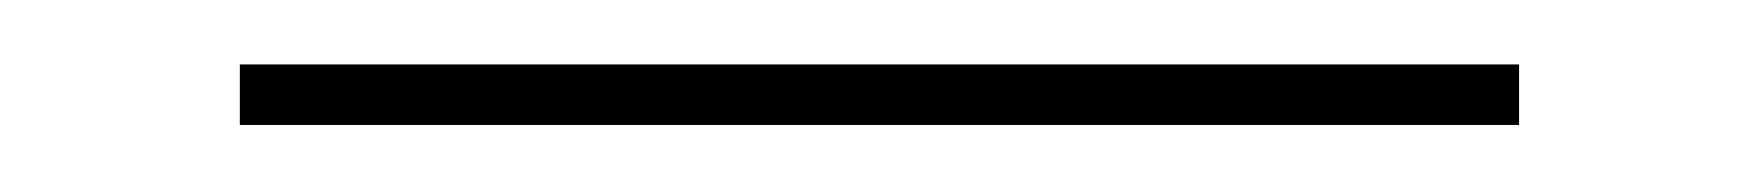

<svg xmlns="http://www.w3.org/2000/svg" viewBox="-20 71 540 59"><path d="M446.8 109.4H53.7V90.8H446.8Z"/></svg>

Font: Bacasime Antique
Style: Regular
Weight: 400
Designer: The DocRepair Project, Claus Eggers Sørensen
Foundry: Google
Version: Version 2.000